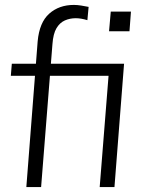

<svg xmlns="http://www.w3.org/2000/svg" viewBox="-20 -760 587 780"><path d="M385 0 421 -452H24L28 -501H484L445 0ZM423 -633 430 -713H512L506 -633ZM335 -678Q309 -686 288 -686Q264 -686 243.5 -677Q223 -668 209.5 -645.5Q196 -623 193 -580L147 0H87L133 -592Q140 -669 180 -704.5Q220 -740 280 -740Q294 -740 309.5 -737.5Q325 -735 340 -732Z"/></svg>

Font: Muli Light
Style: Italic
Weight: 300
Italic angle: -4.541°
Designer: Vernon Adams
Foundry: Vernon Adams
Version: Version 2.100; ttfautohint (v1.8.1.43-b0c9)